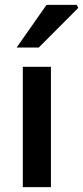

<svg xmlns="http://www.w3.org/2000/svg" viewBox="-20 -764 340 784"><path d="M73.2 0V-491.2H188V0ZM47.9 -569.8 169.9 -744.1H293L299.8 -731.9L138.2 -569.8Z"/></svg>

Font: Source Sans 3 Semibold
Style: Regular
Weight: 600
Designer: Paul D. Hunt
Foundry: Adobe
Version: Version 3.052;hotconv 1.1.0;makeotfexe 2.6.0